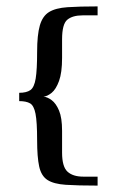

<svg xmlns="http://www.w3.org/2000/svg" viewBox="-20 -542 365 600"><path d="M174 -65Q174 -21 191 -5.5Q208 10 240 10Q247 10 261.5 10Q276 10 285 10Q285 12 285 18Q285 24 285 29.5Q285 35 285 38Q223 38 185.5 35.5Q148 33 128.5 20.5Q109 8 102.5 -21.5Q96 -51 96 -104Q96 -161 91 -186.5Q86 -212 74 -219Q62 -226 40 -226Q40 -228 40 -233.5Q40 -239 40 -244.5Q40 -250 40 -252Q63 -252 75 -260.5Q87 -269 91.5 -296.5Q96 -324 96 -380Q96 -433 104.5 -462.5Q113 -492 133.5 -504.5Q154 -517 191 -519.5Q228 -522 285 -522Q285 -520 285 -514Q285 -508 285 -502.5Q285 -497 285 -494H238Q207 -494 190.5 -480.5Q174 -467 174 -419V-361Q174 -315 164.5 -289Q155 -263 141.5 -252Q128 -241 116 -240Q128 -239 141.5 -229Q155 -219 164.5 -196.5Q174 -174 174 -133Z"/></svg>

Font: Genos
Style: Regular
Weight: 400
Designer: Robert E. Leuschke
Foundry: Robert E. Leuschke
Version: Version 1.010